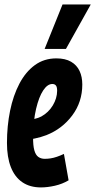

<svg xmlns="http://www.w3.org/2000/svg" viewBox="-20 -808 416 838"><path d="M100.6 -284.8Q114.6 -285.2 131.5 -289.2Q148.4 -293.2 160.4 -299.6Q192.2 -317.4 210.6 -348.1Q229 -378.8 229.4 -411.6Q229.4 -428.6 223.9 -435Q218.4 -441.4 208.8 -441.4Q187.4 -441.8 168.6 -413.5Q149.8 -385.2 137.5 -333.1Q125.2 -281 124.4 -210.2Q124 -172.6 129.9 -151.8Q135.8 -131 147.6 -122.9Q159.4 -114.8 175.4 -114.8Q187.8 -114.8 200.9 -116.8Q214 -118.8 228.6 -123.8Q243.2 -128.8 259 -136.2L279.4 -21Q252.2 -4.8 219.7 2.6Q187.2 10 158.8 10Q110.6 10 77.5 -12.6Q44.4 -35.2 27.4 -78.6Q10.4 -122 10.4 -184.2Q10.4 -258 24 -324.6Q37.6 -391.2 64.7 -442.8Q91.8 -494.4 132.1 -523.8Q172.4 -553.2 226 -553.2Q265 -553.2 290.1 -538.6Q315.2 -524 327.2 -498.4Q339.2 -472.8 339.2 -439.2Q339.2 -363 295.4 -304.3Q251.6 -245.6 182.6 -218.2Q158.4 -209 131.8 -203.5Q105.2 -198 77.8 -197.6ZM174.8 -594.5 252.9 -788.5H376.1L267.8 -594.5Z"/></svg>

Font: Georama ExtraCondensed Thin
Style: Italic
Weight: 100
Width: 2
Italic angle: -9°
Designer: Jean-Baptiste Levee
Foundry: Production Type
Version: Version 1.001